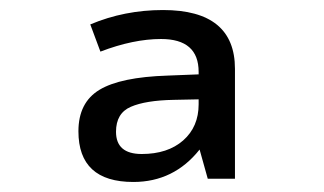

<svg xmlns="http://www.w3.org/2000/svg" viewBox="-20 -742 640 379"><path d="M390.1 -389.2 374 -446.8Q323.2 -382.8 243.2 -382.8Q134.8 -382.8 134.8 -482.9Q134.8 -539.6 176.3 -564.7Q217.8 -589.8 311 -592.8L372.1 -595.2V-600.1Q372.1 -665 297.9 -665Q243.2 -665 178.2 -640.1L158.2 -693.8Q225.6 -722.2 301.8 -722.2Q443.8 -722.2 443.8 -606V-389.2ZM323.2 -544.9Q267.6 -543.9 238.3 -531.2Q209 -518.6 209 -481.9Q209 -438 259.8 -438Q311 -438 341.6 -464.8Q372.1 -491.7 372.1 -536.1V-545.9Z"/></svg>

Font: TypoPRO Noto Mono
Style: Regular
Weight: 400
Designer: Monotype Design Team
Foundry: Monotype Imaging Inc.
Version: Version 1.00